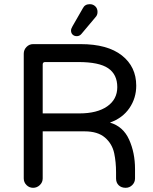

<svg xmlns="http://www.w3.org/2000/svg" viewBox="-20 -894 735 920"><path d="M320.3 -748Q320.3 -755.9 327.1 -767.6L377 -854.5Q386.7 -874 410.2 -874Q425.8 -874 436.5 -863.8Q447.3 -853.5 447.3 -836.9Q447.3 -821.3 437.5 -811.5L370.1 -731.4Q361.3 -720.7 347.7 -720.7Q335.9 -720.7 328.1 -728Q320.3 -735.4 320.3 -748ZM627 -84V-39.1Q627 -20.5 613.8 -7.3Q600.6 5.9 582 5.9Q561.5 5.9 548.8 -6.3Q536.1 -18.6 536.1 -39.1V-68.4Q536.1 -117.2 527.3 -159.2Q517.6 -205.1 482.9 -234.9Q448.2 -264.6 385.7 -264.6H184.6V-39.1Q184.6 -20.5 170.9 -7.3Q157.2 5.9 138.7 5.9Q120.1 5.9 106.9 -7.3Q93.8 -20.5 93.8 -39.1V-636.7Q93.8 -655.3 106.9 -668.9Q120.1 -682.6 138.7 -682.6H366.2Q495.1 -682.6 564 -628.4Q632.8 -574.2 632.8 -483.4Q632.8 -423.8 600.1 -376Q567.4 -328.1 506.8 -306.6Q570.3 -288.1 598.6 -225.1Q627 -162.1 627 -84ZM542 -476.6Q542 -537.1 498.5 -566.9Q455.1 -596.7 355.5 -596.7H196.3Q184.6 -596.7 184.6 -585V-350.6H360.4Q445.3 -350.6 493.7 -384.3Q542 -418 542 -476.6Z"/></svg>

Font: KTXP_ComRound
Style: Medium
Weight: 500
Version: Version 1.01;May 16, 2022;FontCreator 13.0.0.2683 64-bit